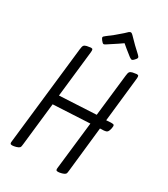

<svg xmlns="http://www.w3.org/2000/svg" viewBox="-209 -949 920 1052"><g transform="rotate(30 250.5 -423.0)"><path d="M473 -359Q473 -358 471 -344Q467 -327 461 -321Q455 -315 441 -314L416 -313L385 -30Q384 -11 378.5 -5.5Q373 0 359 4Q344 8 335 8Q326 8 323.5 3.5Q321 -1 323 -13L357 -310L125 -298L95 -30Q94 -11 88.5 -5.5Q83 0 69 4Q54 8 45 8Q36 8 33.5 3.5Q31 -1 33 -13L103 -633Q105 -653 110 -659Q115 -665 127 -668Q149 -672 152 -672Q161 -672 163 -667.5Q165 -663 164 -651L131 -357L363 -369L393 -633Q395 -653 400 -659Q405 -665 417 -668Q439 -672 442 -672Q451 -672 453 -667.5Q455 -663 454 -651L423 -369L452 -371Q465 -371 469 -369Q473 -367 473 -359ZM324 -764 363 -733Q374 -726 377 -726Q384 -726 394 -738Q395 -739 399 -744Q403 -749 403 -753Q403 -759 393 -768Q356 -801 313 -846Q305 -854 299 -854Q295 -854 288 -849L270 -832Q230 -796 190 -767Q177 -758 177 -752Q177 -748 185 -737Q190 -731 194 -727Q198 -723 202 -723Q206 -723 215 -729L270 -765Q279 -771 286 -776Q293 -781 299 -785Z"/></g></svg>

Font: Farsan
Style: Regular
Weight: 400
Version: Version 1.001g;PS 1.001;hotconv 1.0.86;makeotf.lib2.5.63406 